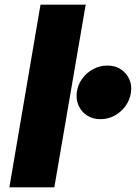

<svg xmlns="http://www.w3.org/2000/svg" viewBox="-20 -800 581 820"><path d="M153 -780 20 0H212L346 -780ZM308 -406Q304 -376 315.5 -349.5Q327 -323 351.5 -307Q376 -291 409 -291Q442 -291 470 -306.5Q498 -322 516.5 -348Q535 -374 539 -404Q544 -435 532.5 -461Q521 -487 497 -503.5Q473 -520 439 -520Q406 -520 377.5 -504.5Q349 -489 330.5 -463Q312 -437 308 -406Z"/></svg>

Font: Jost Black
Style: Italic
Weight: 900
Italic angle: -5°
Version: Version 3.710